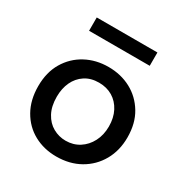

<svg xmlns="http://www.w3.org/2000/svg" viewBox="-164 -821 921 962"><g transform="rotate(30 296.5 -340.5)"><path d="M293 12Q221 12 163.5 -19.5Q106 -51 72.5 -110Q39 -169 39 -249Q39 -329 73.5 -387Q108 -445 166.5 -476.5Q225 -508 297 -508Q369 -508 427 -477Q485 -446 520 -388Q555 -330 555 -249Q555 -173 521.5 -114Q488 -55 429 -21.5Q370 12 293 12ZM294 -80Q338 -80 372.5 -102Q407 -124 427 -162.5Q447 -201 447 -250Q447 -300 427.5 -337.5Q408 -375 374 -395.5Q340 -416 295 -416Q248 -416 214.5 -394Q181 -372 163.5 -334.5Q146 -297 146 -249Q146 -194 166.5 -156Q187 -118 221 -99Q255 -80 294 -80ZM121 -616V-693H472V-616Z"/></g></svg>

Font: Rethink Sans Medium
Style: Regular
Weight: 500
Designer: The Rethink Sans project authors (Hans Thiessen). DM Sans designed by Colophon Foundry.
Foundry: Rethink Communications LLC
Version: Version 1.001